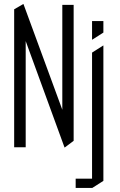

<svg xmlns="http://www.w3.org/2000/svg" viewBox="-20 -728 594 949"><path d="M344 -33 288 -95V-704H344ZM50 0V-681L107 -612V0ZM299 1 50 -681V-682L95 -708H96L344 -33V-32L300 1ZM435 201V-468L490 -503H491V166L436 201ZM354 201V155H435V201ZM435 -532V-624H491V-567L436 -532Z"/></svg>

Font: Foldit Light
Style: Regular
Weight: 300
Version: Version 1.003